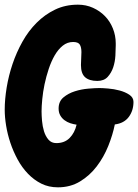

<svg xmlns="http://www.w3.org/2000/svg" viewBox="-20 -762 586 814"><path d="M466.8 -234.4Q458 -190.4 439 -143.1Q419.9 -95.7 390.1 -56.6Q360.4 -17.6 319.3 7.3Q278.3 32.2 225.6 32.2Q186.5 32.2 155.3 16.6Q124 1 98.6 -25.4Q73.2 -51.8 54.7 -85.9Q36.1 -120.1 23.9 -156.7Q11.7 -193.4 5.9 -229.5Q0 -265.6 0 -296.9Q0 -340.8 8.3 -391.1Q16.6 -441.4 33.2 -490.7Q49.8 -540 75.2 -585.4Q100.6 -630.9 135.3 -665.5Q169.9 -700.2 213.4 -721.2Q256.8 -742.2 310.5 -742.2Q344.7 -742.2 374 -729Q403.3 -715.8 424.8 -693.8Q446.3 -671.9 458.5 -641.6Q470.7 -611.3 470.7 -578.1V-569.3Q470.7 -551.8 469.2 -525.9Q467.8 -500 460 -476.6Q452.1 -453.1 436.5 -436Q420.9 -418.9 392.6 -418.9Q358.4 -418.9 340.8 -434.6Q323.2 -450.2 323.2 -486.3Q323.2 -500 324.2 -513.7Q325.2 -527.3 325.2 -541Q325.2 -561.5 318.4 -572.8Q311.5 -584 290 -584Q265.6 -584 246.1 -568.4Q226.6 -552.7 211.9 -527.3Q197.3 -502 186.5 -469.7Q175.8 -437.5 168.9 -404.8Q162.1 -372.1 159.2 -341.8Q156.2 -311.5 156.2 -290Q156.2 -272.5 158.2 -249.5Q160.2 -226.6 166.5 -205.6Q172.9 -184.6 185.5 -169.9Q198.2 -155.3 218.8 -155.3Q253.9 -155.3 275.4 -177.2Q296.9 -199.2 304.7 -233.4Q291 -235.4 277.8 -239.7Q264.6 -244.1 253.4 -252.4Q242.2 -260.7 235.4 -272.9Q228.5 -285.2 228.5 -301.8Q228.5 -332 249 -349.1Q269.5 -366.2 297.4 -375Q325.2 -383.8 354.5 -386.2Q383.8 -388.7 401.4 -388.7Q414.1 -388.7 438.5 -386.7Q462.9 -384.8 486.8 -378.4Q510.7 -372.1 528.3 -360.4Q545.9 -348.6 545.9 -330.1Q545.9 -293 525.9 -266.1Q505.9 -239.3 466.8 -234.4Z"/></svg>

Font: Chewy
Style: Regular
Weight: 400
Designer: Squid
Foundry: Font Diner, Inc DBA Sideshow
Version: Version 1.000